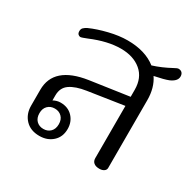

<svg xmlns="http://www.w3.org/2000/svg" viewBox="-129 -706 875 859"><g transform="rotate(30 308.5 -277.0)"><path d="M72 -90V-172Q72 -293 238 -318L438 -347V-383Q438 -445 398 -478.5Q358 -512 293 -512Q225 -512 142 -477Q115 -466 109 -466Q103 -466 97.5 -471Q92 -476 92 -487Q92 -498 98.5 -504.5Q105 -511 117 -517Q155 -534 206 -546.5Q257 -559 301 -559Q392 -559 448 -515Q493 -529 539 -554Q555 -563 561 -563Q573 -563 579.5 -556Q586 -549 586 -537Q586 -513 552 -498Q530 -489 480 -479Q510 -435 510 -371V-21Q510 -11 501 -4.5Q492 2 477 2Q458 2 448 -6.5Q438 -15 438 -30V-300L254 -272Q201 -264 172 -244Q143 -224 143 -184V-158Q161 -168 180 -168Q219 -168 242.5 -143Q266 -118 266 -81Q266 -40 239 -15.5Q212 9 171 9Q125 9 98.5 -19Q72 -47 72 -90ZM221 -80Q221 -104 207 -118Q193 -132 171 -132Q149 -132 135 -118Q121 -104 121 -80Q121 -55 135 -41Q149 -27 171 -27Q193 -27 207 -41Q221 -55 221 -80Z"/></g></svg>

Font: Maitree
Style: Regular
Weight: 400
Designer: CadsonDemak Team
Foundry: CadsonDemak
Version: Version 1.000